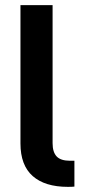

<svg xmlns="http://www.w3.org/2000/svg" viewBox="-20 -727 340 747"><path d="M252 -101.6H269.5V-1Q260.7 0 244.1 0Q154.8 0 107.2 -42Q59.6 -84 59.6 -168.9V-707H184.6V-169.9Q184.6 -135.3 200.4 -118.4Q216.3 -101.6 252 -101.6Z"/></svg>

Font: Pretendard JP SemiBold
Style: Regular
Weight: 600
Designer: Base glyphs from Inter by Rasmus Andersson; Hangeul glyphs from Noto Sans CJK(Source Han Sans) by Jang Soo-young and Kan
Foundry: Kil Hyung-jin
Version: Version 1.309